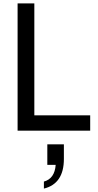

<svg xmlns="http://www.w3.org/2000/svg" viewBox="-20 -765 575 1124"><path d="M83 -745H181V-90H508V0H83ZM306 200H257V80H354V165Q354 238 324.5 281.5Q295 325 237 339V298Q300 281 306 200Z"/></svg>

Font: Evergrow Sans 
Style: Medium
Weight: 500
Foundry: 10Web
Version: Version 1.000